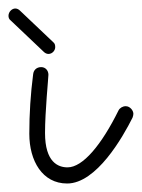

<svg xmlns="http://www.w3.org/2000/svg" viewBox="-50 -412 334 452"><path d="M19 -97C19 -33 50 20 108 20C177 20 239 -89 262 -135C263 -138 264 -141 264 -144C264 -152 256 -162 246 -162C239 -162 232 -158 229 -152C189 -71 145 -18 109 -18C87 -18 56 -30 56 -99C56 -149 64 -229 64 -236C64 -246 57 -254 47 -254C36 -254 29 -247 28 -237C22 -191 19 -144 19 -97ZM75 -313 -3 -387C-6 -390 -10 -392 -14 -392C-22 -392 -30 -384 -30 -375C-30 -371 -29 -367 -25 -364L53 -290C56 -287 60 -285 64 -285C73 -285 80 -293 80 -301C80 -306 79 -310 75 -313Z"/></svg>

Font: Sacramento
Style: Regular
Weight: 400
Designer: Astigmatic (AOETI)
Foundry: Astigmatic (AOETI)
Version: Version 1.000